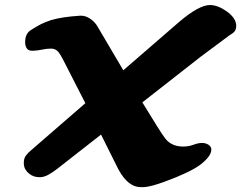

<svg xmlns="http://www.w3.org/2000/svg" viewBox="-20 -687 983 783"><path d="M107.9 -75.2 328.1 -266.1 234.9 -448.2Q225.1 -466.3 219.2 -473.6Q207 -488.8 189 -488.8Q170.9 -488.8 153.1 -484.9Q135.3 -481 115.7 -480Q96.2 -479 89.4 -489.5Q82.5 -500 82.5 -514.6Q82.5 -549.3 105.2 -564Q127.9 -578.6 147 -588.4Q166 -598.1 188.5 -605Q231.9 -618.2 306.6 -623Q336.9 -624.5 364.3 -596.7Q371.6 -588.9 375.5 -582.5L482.9 -400.4L709.5 -596.7Q791.5 -666.5 835.9 -666.5Q867.7 -666.5 903.8 -641.1Q943.4 -613.3 943.4 -581.1Q943.4 -560.5 927.7 -550.8Q924.8 -549.3 916.5 -543.5L798.3 -455.6L560.5 -269.5Q637.7 -143.1 649.4 -128.4Q675.3 -89.4 726.6 -89.4Q750 -89.4 769 -96.7Q788.1 -104 803.7 -104Q819.3 -104 830.6 -96.4Q841.8 -88.9 841.8 -76.7Q841.8 -50.3 797.4 -15.6Q754.9 16.1 649.4 54.7Q593.8 74.7 567.4 76.2Q541 77.6 524.4 69.8Q507.8 62 495.1 48.8Q473.6 27.8 454.1 -13.7L392.1 -138.2L213.4 1.5Q194.8 16.1 176.8 25.9Q158.7 35.6 143.3 35.6Q127.9 35.6 117.9 32Q107.9 28.3 98.9 21.2Q89.8 14.2 83.5 3.7Q77.1 -6.8 77.1 -23.9Q77.1 -41 85.7 -52.5Q94.2 -64 107.9 -75.2Z"/></svg>

Font: Sarina
Style: Regular
Weight: 400
Designer: James Grieshaber
Foundry: James Grieshaber
Version: Version 1.001